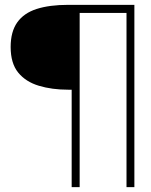

<svg xmlns="http://www.w3.org/2000/svg" viewBox="-20 -695 622 793"><path d="M276 78H309V-641.5H502.5V78H535V-675H262Q184.5 -675 131.5 -658Q78.5 -641 51.2 -602.5Q24 -564 24 -501Q24 -433.5 55.2 -395.2Q86.5 -357 140.5 -340.8Q194.5 -324.5 262 -324.5H276Z"/></svg>

Font: Anybody Expanded ExtraLight
Style: Regular
Weight: 250
Width: 7
Version: Version 1.113;gftools[0.9.25]